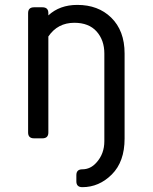

<svg xmlns="http://www.w3.org/2000/svg" viewBox="-20 -567 626 787"><path d="M153.8 0Q153.8 0 119.6 0Q95.2 0 95.2 -23.9V-513.2Q95.2 -537.1 119.6 -537.1H153.8Q178.2 -537.1 178.2 -513.2V-503.9Q224.6 -546.9 296.9 -546.9Q382.3 -546.9 435.5 -495.1Q490.7 -441.4 490.7 -347.7V1Q490.7 95.7 438.5 147.9Q386.2 200.2 317.4 200.2Q293 200.2 293 176.3V150.9Q293 127 317.4 127Q351.1 127 375.5 99.1Q407.7 63.5 407.7 11.7V-347.7Q407.7 -402.3 376 -438Q344.2 -473.6 284.7 -473.6Q216.3 -473.6 178.2 -417.5V-23.9Q178.2 0 153.8 0Z"/></svg>

Font: Simply Mono
Style: Book
Weight: 400
Designer: Wojciech Kalinowski "wmk69" (wmk69@o2.pl)
Foundry: Wojciech Kalinowski "wmk69" (wmk69@o2.pl)
Version: Version 1.0.0